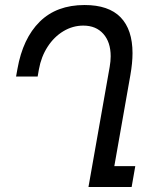

<svg xmlns="http://www.w3.org/2000/svg" viewBox="-20 -745 640 765"><path d="M421 -520.5Q421 -577 391.8 -610Q362.5 -643 312 -643Q270 -643 232.8 -620.8Q195.5 -598.5 169.8 -558.8Q144 -519 135 -468.5L130 -440H44L49.5 -470.5Q71 -592 138.2 -658.5Q205.5 -725 317 -725Q413 -725 460.5 -676Q508 -627 508 -533Q508 -494.5 499.5 -446L435.5 -83H519L504.5 0H332.5L417 -478.5Q421 -501.5 421 -520.5Z"/></svg>

Font: JuliaMono
Style: Italic
Weight: 400
Italic angle: -9°
Monospace: yes
Designer: cormullion
Foundry: corm
Version: Version 0.057; ttfautohint (v1.8.4)